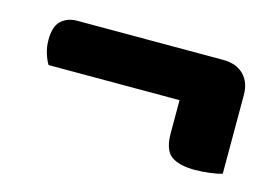

<svg xmlns="http://www.w3.org/2000/svg" viewBox="-49 -521 629 436"><g transform="rotate(15 265.5 -303.0)"><path d="M87 -432H430Q461 -432 478.5 -414.5Q496 -397 496 -367V-182Q487 -179 468.5 -176.5Q450 -174 432 -174Q395 -174 376.5 -187.5Q358 -201 358 -241V-318H50Q44 -328 39.5 -342.5Q35 -357 35 -374Q35 -405 49.5 -418.5Q64 -432 87 -432Z"/></g></svg>

Font: Baloo Bhaijaan 2
Style: Bold
Weight: 700
Designer: Sanskriti Dholi, Noopur Datye and Ek Type
Foundry: Ek Type
Version: Version 1.701